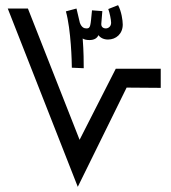

<svg xmlns="http://www.w3.org/2000/svg" viewBox="-20 -723 662 743"><path d="M304 -459C304 -482 304 -522 300 -574C306 -570 315 -568 326 -568C346 -568 356 -576 361 -587C368 -577 381 -570 398 -570C429 -570 455 -592 455 -628C455 -644 450 -679 437 -703L399 -688C404 -675 410 -647 410 -635C410 -621 400 -613 389 -613C382 -613 371 -617 372 -631L376 -680L336 -683C330 -623 331 -613 315 -613C306 -613 296 -616 289 -635L276 -690L235 -679C255 -607 258 -483 258 -461ZM281 0 470 -384 602 -383V-457H428L288 -182L88 -690H10Z"/></svg>

Font: Noto Sans Arabic
Style: Regular
Weight: 400
Designer: Monotype Design Team, Nadine Chahine, Nizar Qandah and Khaled Hosny
Foundry: Monotype Imaging Inc.
Version: Version 2.012